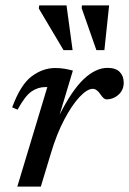

<svg xmlns="http://www.w3.org/2000/svg" viewBox="-20 -690 478 710"><path d="M155 -368H147.5Q120 -368 96.2 -351.5Q72.5 -335 45 -284.5L25 -293Q56 -377 97.2 -407.8Q138.5 -438.5 184 -438.5Q201.5 -438.5 217 -436Q232.5 -433.5 249.5 -429L200.5 -266Q246.5 -357 290.2 -398Q334 -439 377.5 -439Q408 -439 422.8 -423.8Q437.5 -408.5 437.5 -384.5Q437.5 -357 418.2 -339.8Q399 -322.5 373 -322.5Q364 -322.5 351.5 -341Q338 -361.5 323 -361.5Q302.5 -361.5 274.2 -331.5Q246 -301.5 217.8 -248Q189.5 -194.5 168.5 -124L131 0H44ZM248.5 -504.5H215L123.5 -658.5L125 -670H226ZM366 -504.5H336.5L282 -660L283 -670H383.5Z"/></svg>

Font: Newsreader Text Medium
Style: Italic
Weight: 500
Italic angle: -17°
Designer: Hugues Gentile
Foundry: Production Type
Version: Version 1.001